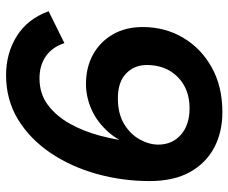

<svg xmlns="http://www.w3.org/2000/svg" viewBox="-80 -661 752 632"><g transform="rotate(90 296.0 -345.0)"><path d="M227 11Q155 11 98.5 -24.5Q42 -60 17 -129L122 -181Q135 -141 165 -120Q195 -99 238 -99Q289 -99 326 -127Q363 -155 388 -200.5Q413 -246 427 -299.5Q441 -353 446 -404L466 -429Q451 -368 417.5 -329Q384 -290 342 -271Q300 -252 256 -252Q202 -252 160 -275Q118 -298 93.5 -340Q69 -382 69 -439Q69 -512 104 -571.5Q139 -631 202 -666Q265 -701 349 -701Q415 -701 466 -674Q517 -647 546.5 -594Q576 -541 576 -461Q576 -372 552.5 -287.5Q529 -203 483.5 -135.5Q438 -68 373.5 -28.5Q309 11 227 11ZM304 -357Q354 -357 388 -377.5Q422 -398 439 -429Q456 -460 456 -490Q456 -536 423.5 -564.5Q391 -593 336 -593Q273 -593 233.5 -554Q194 -515 194 -452Q194 -411 222 -384Q250 -357 304 -357Z"/></g></svg>

Font: Radio Canada Big Medium
Style: Italic
Weight: 500
Italic angle: -12°
Designer: Étienne Aubert Bonn
Foundry: Coppers and Brasses
Version: Version 1.001